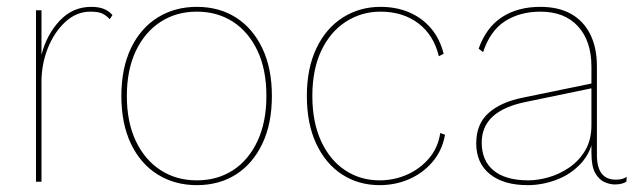

<svg xmlns="http://www.w3.org/2000/svg" viewBox="-20 -530 1849 560"><path d="M85 0V-500H101V-370Q116 -429 154 -469.5Q192 -510 246 -510Q269 -510 284 -503.5Q299 -497 308 -486L300 -474Q291 -484 279.5 -490Q268 -496 243 -496Q203 -496 170.5 -466Q138 -436 119.5 -389.5Q101 -343 101 -291V0Z M554 -510Q619 -510 668 -479Q717 -448 745 -389.5Q773 -331 773 -250Q773 -169 745 -110.5Q717 -52 668 -21Q619 10 554 10Q490 10 440 -21Q390 -52 362 -110.5Q334 -169 334 -250Q334 -331 362 -389.5Q390 -448 440 -479Q490 -510 554 -510ZM554 -496Q494 -496 448 -466Q402 -436 376 -381Q350 -326 350 -250Q350 -174 376 -119Q402 -64 448 -34Q494 -4 554 -4Q614 -4 659.5 -33.5Q705 -63 731 -118.5Q757 -174 757 -250Q757 -327 731 -382Q705 -437 659.5 -466.5Q614 -496 554 -496Z M1090 -510Q1136 -510 1173.5 -494Q1211 -478 1237 -447.5Q1263 -417 1274 -373L1260 -366Q1245 -428 1200 -462Q1155 -496 1090 -496Q1034 -496 988.5 -466.5Q943 -437 917 -382Q891 -327 891 -250Q891 -174 916.5 -118.5Q942 -63 986.5 -33.5Q1031 -4 1087 -4Q1130 -4 1168 -21Q1206 -38 1232 -69Q1258 -100 1264 -142L1278 -137Q1270 -92 1242.5 -59Q1215 -26 1174.5 -8Q1134 10 1087 10Q1026 10 978 -21Q930 -52 902.5 -110.5Q875 -169 875 -250Q875 -331 903 -389.5Q931 -448 980 -479Q1029 -510 1090 -510Z M1705 -336Q1705 -410 1666 -453Q1627 -496 1556 -496Q1497 -496 1453.5 -468.5Q1410 -441 1389 -378L1376 -388Q1398 -450 1444 -480Q1490 -510 1556 -510Q1609 -510 1645.5 -489.5Q1682 -469 1701.5 -430Q1721 -391 1721 -336V-78Q1721 -6 1776 -6Q1787 -6 1794 -8Q1801 -10 1808 -14L1807 0Q1802 3 1794 5.5Q1786 8 1773 8Q1759 8 1743 1Q1727 -6 1716 -25.5Q1705 -45 1705 -84V-130L1712 -136Q1705 -87 1675.5 -54.5Q1646 -22 1604 -6Q1562 10 1519 10Q1449 10 1409 -22Q1369 -54 1369 -112Q1369 -168 1404.5 -200Q1440 -232 1504 -245L1708 -287V-273L1515 -233Q1450 -220 1417.5 -190.5Q1385 -161 1385 -114Q1385 -61 1420 -32.5Q1455 -4 1521 -4Q1549 -4 1580.5 -13Q1612 -22 1640.5 -41.5Q1669 -61 1687 -91.5Q1705 -122 1705 -165Z"/></svg>

Font: Kantumruy Pro Thin
Style: Regular
Weight: 250
Version: Version 1.002